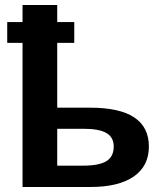

<svg xmlns="http://www.w3.org/2000/svg" viewBox="-20 -745 655 765"><path d="M208 -315.9H339.8Q573.2 -315.9 573.2 -161.1Q573.2 -83.5 512.9 -41.7Q452.6 0 340.8 0H69.8V-574.2H8.8V-657.2H69.8V-725.1H208V-657.2H275.9V-574.2H208ZM208 -231.9V-85H311Q375 -85 404.1 -103Q433.1 -121.1 433.1 -161.1Q433.1 -197.8 404.3 -214.8Q375.5 -231.9 312 -231.9Z"/></svg>

Font: Libra Sans Modern
Style: Bold
Weight: 700
Foundry: Stefan Peev, Context Ltd
Version: Version 1.000